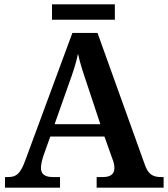

<svg xmlns="http://www.w3.org/2000/svg" viewBox="-20 -866 775 886"><path d="M220 -775H510V-846H220ZM3 0H257V-49H224C186 -49 169 -63 169 -92C169 -106 174 -127 179 -143L212 -236H462L499 -132C504 -120 508 -105 508 -91C508 -61 488 -49 455 -49H426V0H735V-49H723C684 -49 663 -63 648 -107L430 -714H314L96 -124C73 -62 54 -49 17 -49H3ZM232 -293 298 -480C317 -532 330 -571 340 -618C350 -571 366 -524 383 -474L443 -293Z"/></svg>

Font: Noto Serif Gurmukhi SemiBold
Style: Regular
Weight: 600
Designer: Vaibhav Singh and the Monotype Design Team
Foundry: Monotype Imaging Inc.
Version: Version 2.004